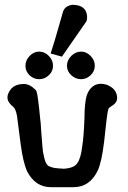

<svg xmlns="http://www.w3.org/2000/svg" viewBox="-20 -783 533 800"><path d="M191 -560Q199 -585 208.5 -616Q218 -647 225 -673L242 -732Q249 -758 281 -763Q340 -763 343 -714Q343 -709 342.5 -704Q342 -699 340 -694L238 -547ZM375 -509Q375 -486 357.5 -469.5Q340 -453 318 -453Q295 -453 277 -469.5Q259 -486 259 -509Q259 -532 277 -550Q295 -568 318 -568Q340 -568 357.5 -550Q375 -532 375 -509ZM86 -509Q86 -532 103.5 -550Q121 -568 143 -568Q166 -568 183.5 -550Q201 -532 201 -509Q201 -486 183.5 -469.5Q166 -453 143 -453Q120 -453 103 -469.5Q86 -486 86 -509ZM193 -3Q127 -3 93 -69Q76 -107 66 -183L51 -299Q46 -328 36 -337Q25 -346 20 -353Q15 -360 13 -365Q11 -373 11 -377Q11 -392 24 -410Q42 -433 80 -433Q104 -433 129 -408Q134 -403 138.5 -369Q143 -335 148 -283Q150 -269 150.5 -255.5Q151 -242 152 -232Q155 -193 157 -170Q159 -147 161 -141Q169 -96 185 -90Q204 -82 220 -82Q222 -81 225 -81Q229 -81 233.5 -81Q238 -81 242 -80Q260 -80 277 -85.5Q294 -91 302 -103Q317 -123 323 -176Q329 -212 332 -292Q332 -321 334 -341Q336 -361 338 -371Q343 -399 359 -416Q375 -433 398 -434Q426 -434 446.5 -418Q467 -402 468 -376Q468 -375 468 -374Q468 -353 440 -338H441Q432 -333 431 -326V-327Q426 -311 414 -194Q409 -152 402.5 -122Q396 -92 388 -74Q355 -3 285 -3Z"/></svg>

Font: New Athena Unicode
Style: Bold
Weight: 700
Designer: J. Rusten 1997; rev. by R. Hancock 2001, 2002, rev. by D. Mastronarde 2002-2021
Foundry: Society for Classical Studies (formerly American Philological Association)
Version: Version 5.008